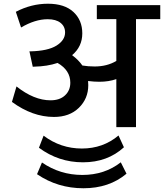

<svg xmlns="http://www.w3.org/2000/svg" viewBox="-20 -676 872 1021"><path d="M652.7 247.7Q560.7 325.1 423.7 325.1Q286.7 325.1 176.9 250.3L203.2 188.1Q299.3 254.3 417.8 254.3Q536.4 254.3 622.3 187.1ZM639 107.2Q551.6 187.1 421.4 187.1Q291.2 187.1 187.1 109.7L211.8 45.5Q302.8 113.8 415.3 113.8Q527.8 113.8 610.2 44.5ZM598.6 0V-255.3Q558.1 -241.2 508.6 -241.2Q480.8 -241.2 448.4 -245.2Q449.4 -231 449.4 -223Q449.4 -151.7 399.6 -102.9Q349.8 -54.1 266.9 -54.1Q152.7 -54.1 43.5 -134L67.7 -216.4Q160.8 -142.6 248.7 -142.6Q297.8 -142.6 325.8 -168.9Q353.9 -195.1 353.9 -236.1Q353.9 -302.3 286.1 -341.3Q232.1 -323.1 161.8 -321.5L154.2 -321L136.5 -402.9H141.1Q234.6 -405 280.3 -433.5Q326.1 -462.1 326.1 -503.5Q326.1 -535.4 301.8 -554.6Q277.6 -573.8 233.6 -573.8Q166.8 -573.8 92 -529.8L64.2 -613.2Q146.6 -656.2 234.8 -656.2Q323.1 -656.2 370.3 -612.5Q417.6 -568.8 417.6 -498.5Q417.6 -428.2 363.5 -382.7Q397.9 -356.9 418.1 -327.6Q448.4 -322.5 483.3 -322.5Q549 -322.5 598.6 -351.9V-574.3H494.9V-648.6H832.2V-574.3H703.2V0Z"/></svg>

Font: Khula Semibold
Style: Regular
Weight: 600
Designer: Erin McLaughlin, Steve Matteson
Version: Version 1.000;PS 1.0;hotconv 1.0.72;makeotf.lib2.5.5900; ttf